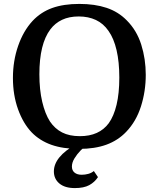

<svg xmlns="http://www.w3.org/2000/svg" viewBox="-20 -750 811 980"><path d="M724 -368Q724 -284 699.5 -207Q675 -130 624 -77Q582 -33 523 -11.5Q464 10 383 10Q301 10 242 -11Q183 -32 142 -74Q98 -120 72 -192.5Q46 -265 46 -352Q46 -439 72.5 -515.5Q99 -592 146 -643Q188 -688 246 -709Q304 -730 385 -730Q464 -730 524 -710Q584 -690 627 -646Q678 -595 701 -522Q724 -449 724 -368ZM181 -371Q181 -292 195.5 -230.5Q210 -169 235 -130Q260 -93 297 -74Q334 -55 388 -55Q486 -55 535 -121Q561 -157 575 -215.5Q589 -274 589 -354Q589 -434 575 -494Q561 -554 534 -592Q508 -630 469.5 -648Q431 -666 382 -666Q333 -666 297 -649Q261 -632 237 -600Q181 -526 181 -371ZM362 210Q311 210 283 186.5Q255 163 255 125Q255 50 369 -14H430Q411 -2 392 17.5Q373 37 360 58.5Q347 80 347 100Q347 120 360.5 131Q374 142 397 142Q414 142 430.5 137.5Q447 133 459 123L480 154Q463 180 435.5 195Q408 210 362 210Z"/></svg>

Font: Domine SemiBold
Style: Regular
Weight: 600
Designer: Pablo Impallari, Rodrigo Fuenzalida, Brenda Gallo
Foundry: Pablo Impallari, Rodrigo Fuenzalida, Brenda Gallo
Version: Version 2.000